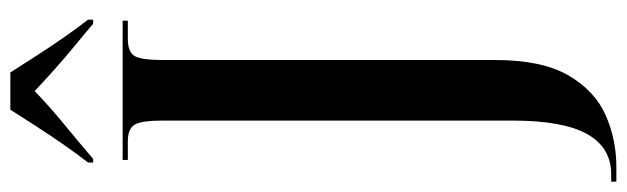

<svg xmlns="http://www.w3.org/2000/svg" viewBox="-451 -531 1211 371"><g transform="rotate(-90 154.5 -345.5)"><path d="M-11 240V230H3Q55 230 81 183.5Q107 137 107 39V-637Q107 -678 99 -691Q91 -704 67 -704H31V-714H300V-704H265Q239 -704 231.5 -690.5Q224 -677 224 -635V6Q224 96 194.5 147Q165 198 118 219Q71 240 17 240ZM26 -781Q41 -800 59.5 -826.5Q78 -853 96 -881Q114 -909 128 -931H200Q214 -909 232 -881Q250 -853 268.5 -826.5Q287 -800 302 -781V-771H294Q278 -785 254 -804.5Q230 -824 206 -845.5Q182 -867 164 -884Q134 -855 98 -825.5Q62 -796 33 -771H26Z"/></g></svg>

Font: Noto Serif Display ExtraCondensed SemiBold
Style: Regular
Weight: 600
Width: 2
Designer: Monotype Design Team
Foundry: Monotype Imaging Inc.
Version: Version 2.009